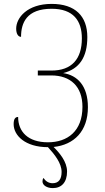

<svg xmlns="http://www.w3.org/2000/svg" viewBox="-20 -746 541 985"><path d="M251 219C296 219 324 189 324 134C324 83 285 38 255 8C360 -3 431 -73 431 -196C431 -306 377 -360 304 -371C387 -392 428 -452 428 -556C428 -663 366 -726 245 -726C120 -726 63 -655 63 -599C63 -573 73 -557 88 -557C88 -628 116 -701 245 -701C356 -701 400 -640 400 -549C400 -443 348 -384 244 -384H174V-359H243C342 -359 403 -302 403 -198C403 -73 326 -16 226 -16C124 -16 73 -70 73 -146C58 -146 50 -135 50 -109C50 -52 108 9 226 9C260 46 296 91 296 136C296 172 282 194 250 194C228 194 213 182 203 167C199 173 198 179 198 185C198 204 220 219 251 219Z"/></svg>

Font: Noto Serif SemiCondensed Thin
Style: Regular
Weight: 100
Width: 4
Designer: Monotype Design Team
Foundry: Monotype Imaging Inc.
Version: Version 2.015